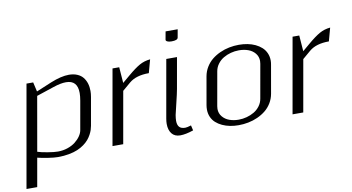

<svg xmlns="http://www.w3.org/2000/svg" viewBox="-91 -1025 2683 1465"><g transform="rotate(-10 1250.5 -292.0)"><path d="M526.4 -384.3Q532.2 -417.5 532.2 -442.9Q532.2 -541.5 442.9 -541.5Q401.9 -541.5 344.2 -522L209 -477.1L135.3 -57.1Q162.1 -47.9 212.4 -39.6Q262.7 -31.2 292 -31.2Q331.5 -31.2 366.9 -43.2Q402.3 -55.2 427 -74.5Q451.7 -93.8 467.5 -116.7Q483.4 -139.6 487.3 -162.6ZM611.8 -397 573.7 -181.2Q570.8 -165.5 565.9 -150.1Q561 -134.8 550.5 -115.2Q540 -95.7 525.6 -78.6Q511.2 -61.5 488.5 -44.9Q465.8 -28.3 437.7 -16.4Q409.7 -4.4 370.4 2.9Q331.1 10.3 284.7 10.3Q255.4 10.3 207.5 2.9Q159.7 -4.4 127.4 -12.7L88.4 208.5H5.4L145 -583.5H196.8L213.4 -511.2H215.3L331.1 -559.6Q414.6 -593.8 474.6 -593.8Q510.7 -593.8 538.6 -582Q566.4 -570.3 583 -549.6Q599.6 -528.8 607.9 -502.2Q616.2 -475.6 616.2 -443.8Q616.2 -421.4 611.8 -397Z M1078.1 -500Q979 -500 925.8 -455.1L862.3 -400.9L791.5 0H708.5L811.5 -583.5H863.3L872.6 -460.4L929.2 -508.3Q984.4 -555.2 1022.5 -576.7Q1060.5 -598.1 1106 -602.1Z M1228 -583.5H1311L1268.6 -343.8Q1263.2 -312.5 1244.1 -234.4Q1225.1 -156.2 1224.1 -149.9Q1219.7 -124 1219.7 -105.5Q1219.7 -73.7 1233.9 -57.6Q1248 -41.5 1280.3 -41.5Q1293.5 -41.5 1325.7 -51.3L1335 -11.2Q1274.4 9.3 1232.9 9.3Q1189.9 9.3 1167.5 -18.8Q1145 -46.9 1145 -94.7Q1145 -113.8 1148.9 -135.3ZM1259.3 -791.5H1353L1341.8 -729Q1338.4 -708.5 1291.5 -708.5Q1269.5 -708.5 1258.1 -714.6Q1246.6 -720.7 1248 -729Z M1548.3 -160.6Q1546.4 -149.9 1546.4 -139.6Q1546.4 -105.5 1567.4 -80.1Q1588.4 -54.7 1620.8 -43Q1653.3 -31.2 1692.4 -31.2Q1724.1 -31.2 1755.1 -39.6Q1786.1 -47.9 1812.5 -63.5Q1838.9 -79.1 1857.7 -104.2Q1876.5 -129.4 1881.8 -160.6L1928.2 -422.9Q1930.2 -433.6 1930.2 -444.3Q1930.2 -478.5 1909.4 -503.7Q1888.7 -528.8 1856.2 -540.5Q1823.7 -552.2 1784.2 -552.2Q1752.4 -552.2 1721.4 -543.9Q1690.4 -535.6 1664.1 -520Q1637.7 -504.4 1618.9 -479.2Q1600.1 -454.1 1594.7 -422.9ZM1469.2 -183.1 1507.3 -399.9Q1514.2 -438 1533.9 -470.2Q1553.7 -502.4 1581.5 -524.9Q1609.4 -547.4 1644.3 -563.2Q1679.2 -579.1 1716.3 -586.4Q1753.4 -593.8 1791.5 -593.8Q1826.2 -593.8 1858.2 -587.6Q1890.1 -581.5 1918 -568.4Q1945.8 -555.2 1966.3 -536.6Q1986.8 -518.1 1998.8 -491.5Q2010.7 -464.8 2010.7 -433.1Q2010.7 -417 2007.3 -399.9L1969.2 -183.1Q1962.4 -145 1942.9 -112.8Q1923.3 -80.6 1895.3 -58.1Q1867.2 -35.6 1832.5 -20Q1797.9 -4.4 1760.5 2.9Q1723.1 10.3 1685.1 10.3Q1650.4 10.3 1618.7 4.2Q1586.9 -2 1559.1 -14.9Q1531.2 -27.8 1510.5 -46.4Q1489.7 -64.9 1478 -91.6Q1466.3 -118.2 1466.3 -149.9Q1466.3 -166 1469.2 -183.1Z M2473.1 -500Q2374 -500 2320.8 -455.1L2257.3 -400.9L2186.5 0H2103.5L2206.5 -583.5H2258.3L2267.6 -460.4L2324.2 -508.3Q2379.4 -555.2 2417.5 -576.7Q2455.6 -598.1 2501 -602.1Z"/></g></svg>

Font: Resagnicto
Style: Italic
Weight: 500
Italic angle: -10°
Version: Version 0.999